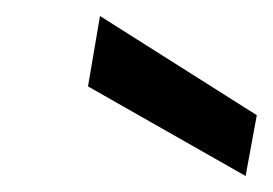

<svg xmlns="http://www.w3.org/2000/svg" viewBox="-20 -757 341 240"><path d="M287 -537 90 -649 105 -737 301 -613Z"/></svg>

Font: DeepMind Sans Medium
Style: Italic
Weight: 500
Italic angle: -10°
Designer: Jonny Pinhorn / Modifications: Colophon Foundry
Foundry: Colophon Foundry
Version: Version 1.002; ttfautohint (v1.8.2)